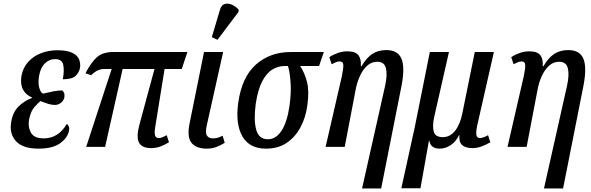

<svg xmlns="http://www.w3.org/2000/svg" viewBox="-20 -830 3338 1085"><path d="M198 10Q108 10 70 -32.5Q32 -75 43 -139Q52 -197 86 -229.5Q120 -262 160 -276L161 -279Q127 -293 110.5 -323Q94 -353 101 -400Q110 -448 139.5 -480.5Q169 -513 212 -529.5Q255 -546 304 -546Q359 -546 388.5 -531.5Q418 -517 427 -494Q436 -471 432 -446Q427 -420 407 -401Q387 -382 335 -382Q344 -430 337.5 -463Q331 -496 291 -496Q259 -496 234 -472Q209 -448 201 -402Q194 -362 202 -333.5Q210 -305 224 -301Q253 -308 280 -313.5Q307 -319 332 -319Q337 -315 341.5 -306Q346 -297 344 -281Q341 -263 325.5 -250Q310 -237 290 -237Q273 -237 254.5 -242.5Q236 -248 209 -259Q197 -250 175 -225.5Q153 -201 144 -153Q137 -112 155 -80Q173 -48 228 -48Q267 -48 299.5 -67.5Q332 -87 358 -130Q364 -125 368.5 -115.5Q373 -106 370 -92Q363 -52 320.5 -21Q278 10 198 10Z M467 0 611 -440H568Q550 -440 533 -432.5Q516 -425 495 -405L463 -416Q495 -478 528 -507Q561 -536 619 -536H1039L1007 -440H910L857 -111Q852 -81 856 -65.5Q860 -50 877 -50Q887 -50 898 -54.5Q909 -59 922 -66L935 -26Q910 -11 886 -2Q862 7 835 7Q782 7 765.5 -24Q749 -55 768 -126L853 -440H673L574 0Z M1148 10Q1089 10 1062.5 -22.5Q1036 -55 1051 -131L1133 -536H1241L1149 -124Q1139 -81 1149 -64.5Q1159 -48 1183 -48Q1198 -48 1210 -51.5Q1222 -55 1238 -63L1250 -23Q1228 -9 1203 0.5Q1178 10 1148 10ZM1209 -605 1177 -620 1223 -775Q1231 -802 1250 -807.5Q1269 -813 1290.5 -803.5Q1312 -794 1329 -775L1328 -763Z M1483 10Q1390 10 1350 -59Q1310 -128 1326 -247Q1346 -394 1426 -465Q1506 -536 1623 -536H1810L1783 -457H1676Q1702 -418 1715 -366.5Q1728 -315 1717 -236Q1708 -167 1678.5 -111.5Q1649 -56 1600.5 -23Q1552 10 1483 10ZM1493 -43Q1540 -43 1571.5 -92Q1603 -141 1616 -232Q1627 -311 1621.5 -372Q1616 -433 1607 -457H1589Q1552 -457 1519 -437Q1486 -417 1461.5 -370Q1437 -323 1425 -242Q1413 -150 1428 -96.5Q1443 -43 1493 -43Z M2026 235 2156 -344Q2170 -407 2161 -444Q2152 -481 2112 -481Q2079 -481 2054 -458Q2029 -435 2012.5 -397.5Q1996 -360 1989 -319L1928 0H1820L1912 -400Q1921 -443 1920 -463Q1919 -483 1899 -483Q1890 -483 1878.5 -478.5Q1867 -474 1854 -467L1841 -507Q1864 -522 1890 -531Q1916 -540 1942 -540Q1989 -540 2005.5 -518Q2022 -496 2019 -456H2023Q2052 -505 2085 -526Q2118 -547 2163 -547Q2227 -547 2248 -500Q2269 -453 2250 -350L2134 235Z M2248 234 2324 -112 2409 -536H2517L2433 -166Q2423 -119 2431 -87Q2439 -55 2482 -55Q2524 -55 2552.5 -92Q2581 -129 2593 -191L2663 -536H2771L2677 -122Q2669 -85 2672 -67.5Q2675 -50 2692 -50Q2701 -50 2713.5 -54.5Q2726 -59 2738 -66L2751 -26Q2725 -11 2700 -2Q2675 7 2650 7Q2612 7 2592.5 -9.5Q2573 -26 2576 -66H2574Q2556 -29 2526.5 -9.5Q2497 10 2464 10Q2414 10 2406 -35H2404L2356 234Z M3054 235 3184 -344Q3198 -407 3189 -444Q3180 -481 3140 -481Q3107 -481 3082 -458Q3057 -435 3040.5 -397.5Q3024 -360 3017 -319L2956 0H2848L2940 -400Q2949 -443 2948 -463Q2947 -483 2927 -483Q2918 -483 2906.5 -478.5Q2895 -474 2882 -467L2869 -507Q2892 -522 2918 -531Q2944 -540 2970 -540Q3017 -540 3033.5 -518Q3050 -496 3047 -456H3051Q3080 -505 3113 -526Q3146 -547 3191 -547Q3255 -547 3276 -500Q3297 -453 3278 -350L3162 235Z"/></svg>

Font: Noto Serif ExtraCondensed Medium
Style: Italic
Weight: 500
Width: 2
Italic angle: -12°
Designer: Monotype Design Team
Foundry: Monotype Imaging Inc.
Version: Version 2.013; ttfautohint (v1.8.4.7-5d5b)